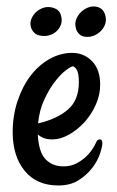

<svg xmlns="http://www.w3.org/2000/svg" viewBox="-20 -567 364 598"><path d="M162.1 10.7Q93.8 10.7 56.6 -35.2Q19.5 -81.1 19.5 -155.3Q19.5 -207 34.7 -252.4Q49.8 -297.9 75.2 -331.1Q100.6 -364.3 134.3 -383.3Q168 -402.3 205.1 -402.3Q241.2 -402.3 266.6 -376.5Q292 -350.6 292 -302.7Q292 -271.5 278.3 -240.7Q264.6 -210 242.7 -186Q220.7 -162.1 194.3 -147.5Q168 -132.8 143.6 -132.8Q127.9 -132.8 117.2 -136.7Q106.4 -140.6 97.7 -148.4Q100.6 -92.8 122.1 -70.8Q143.6 -48.8 177.7 -48.8Q201.2 -48.8 219.2 -58.6Q237.3 -68.4 250 -81.1Q262.7 -93.8 270.5 -106.9Q278.3 -120.1 281.2 -127Q284.2 -132.8 291.5 -132.8Q298.8 -132.8 298.8 -121.1Q298.8 -110.4 291.5 -88.4Q284.2 -66.4 267.6 -44.4Q251 -22.5 225.1 -5.9Q199.2 10.7 162.1 10.7ZM207 -360.4Q201.2 -360.4 185.1 -348.1Q168.9 -335.9 150.9 -312.5Q132.8 -289.1 117.7 -256.3Q102.5 -223.6 98.6 -182.6Q157.2 -196.3 191.4 -225.6Q225.6 -254.9 225.6 -311.5Q225.6 -339.8 218.8 -350.1Q211.9 -360.4 207 -360.4ZM271.5 -546.9Q285.2 -546.9 294.9 -540Q304.7 -533.2 308.6 -516.6Q311.5 -503.9 307.6 -492.2Q303.7 -480.5 295.4 -471.7Q287.1 -462.9 275.9 -457.5Q264.6 -452.1 252 -452.1Q235.4 -452.1 226.6 -460.9Q217.8 -469.7 215.8 -481.4Q212.9 -493.2 216.8 -504.9Q220.7 -516.6 229 -525.9Q237.3 -535.2 248.5 -541Q259.8 -546.9 271.5 -546.9ZM133.8 -544.9Q147.5 -543.9 157.7 -537.1Q168 -530.3 170.9 -514.6Q173.8 -502 169.9 -490.7Q166 -479.5 157.7 -471.2Q149.4 -462.9 137.7 -458.5Q126 -454.1 113.3 -455.1Q95.7 -456.1 86.9 -464.8Q78.1 -473.6 76.2 -483.4Q73.2 -495.1 77.1 -506.3Q81.1 -517.6 89.4 -526.4Q97.7 -535.2 109.4 -540.5Q121.1 -545.9 133.8 -544.9Z"/></svg>

Font: Rancho
Style: Regular
Weight: 400
Designer: Font Diner, Inc
Foundry: Font Diner, Inc
Version: Version 1.000